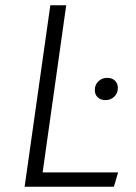

<svg xmlns="http://www.w3.org/2000/svg" viewBox="-20 -705 512 725"><path d="M141 -54H426L410 0H73L170 -685H230ZM338 -365Q338 -385 351.5 -398Q365 -411 385 -411Q403 -411 414 -400.5Q425 -390 425 -373Q425 -353 411.5 -340Q398 -327 378 -327Q360 -327 349 -337.5Q338 -348 338 -365Z"/></svg>

Font: Fira Sans Light
Style: Italic
Weight: 300
Italic angle: -8°
Designer: bBox Type GmbH & Carrois Corporate GbR & Edenspiekermann AG
Foundry: bBox Type GmbH & Carrois Corporate GbR & Edenspiekermann AG
Version: Version 4.301